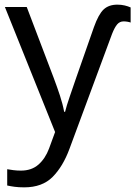

<svg xmlns="http://www.w3.org/2000/svg" viewBox="-20 -566 582 826"><path d="M485 -546Q502 -546 516.5 -542.5Q531 -539 542 -534V-469Q537 -471 528.5 -472.5Q520 -474 512 -474Q495 -474 484 -461Q473 -448 462 -420L279 74Q251 150 206.5 195Q162 240 84 240Q60 240 42 237.5Q24 235 11 232V162Q22 164 37.5 166Q53 168 70 168Q116 168 145.5 142Q175 116 191 73L217 2L1 -536H95L211 -231Q226 -191 238 -154.5Q250 -118 256 -85H260Q266 -110 280 -150.5Q294 -191 308 -232L384 -449Q404 -505 426 -525.5Q448 -546 485 -546Z"/></svg>

Font: Noto IKEA Arabic
Style: Regular
Weight: 400
Designer: Monotype Design Team
Foundry: Monotype Imaging Inc.
Version: Version 1.200